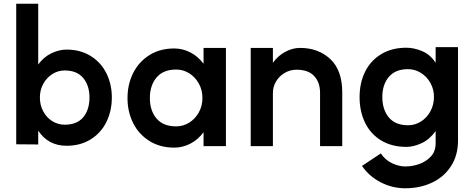

<svg xmlns="http://www.w3.org/2000/svg" viewBox="-20 -774 2544 1030"><path d="M460 -251Q460 -315 426.5 -355.5Q393 -396 327 -396Q291 -396 260.5 -376.5Q230 -357 212 -324Q194 -291 194 -251Q194 -210 212 -176.5Q230 -143 260.5 -124Q291 -105 327 -105Q393 -105 426.5 -145Q460 -185 460 -251ZM67 -754H185V-428Q215 -469 256.5 -488.5Q298 -508 337 -508Q412 -508 467.5 -473Q523 -438 551.5 -379.5Q580 -321 580 -251Q580 -180 551.5 -121Q523 -62 467.5 -27Q412 8 337 8Q239 8 185 -73V1L67 0Z M1066 -248Q1066 -292 1046 -327Q1026 -362 994 -381.5Q962 -401 925 -401Q856 -401 820 -358.5Q784 -316 784 -248Q784 -180 820 -138Q856 -96 925 -96Q962 -96 994 -115.5Q1026 -135 1046 -170Q1066 -205 1066 -248ZM915 -514Q959 -514 1000 -493.5Q1041 -473 1072 -432V-517H1192V10H1072V-65Q1042 -24 1000.5 -3Q959 18 915 18Q838 18 781 -18Q724 -54 694 -114.5Q664 -175 664 -248Q664 -321 694 -381.5Q724 -442 781 -478Q838 -514 915 -514Z M1571 -400Q1536 -400 1506.5 -382.5Q1477 -365 1460 -335.5Q1443 -306 1444 -271V10H1325V-517H1444V-437Q1470 -474 1509.5 -495.5Q1549 -517 1589 -517Q1688 -517 1752 -457Q1816 -397 1816 -278V10H1697V-275Q1697 -332 1665.5 -366Q1634 -400 1571 -400Z M2308 -254Q2308 -295 2289 -329Q2270 -363 2238 -383Q2206 -403 2169 -403Q2101 -403 2066 -361.5Q2031 -320 2031 -254Q2031 -186 2066 -144Q2101 -102 2169 -102Q2206 -102 2238 -122Q2270 -142 2289 -177Q2308 -212 2308 -254ZM2160 -518Q2201 -518 2245 -499.5Q2289 -481 2317 -437V-521H2437V-20Q2437 60 2399 118Q2361 176 2297 206Q2233 236 2154 236Q2084 236 2021.5 203.5Q1959 171 1922 116L2023 49Q2047 85 2084 102Q2121 119 2154 119Q2192 119 2229 106Q2266 93 2291.5 65.5Q2317 38 2317 -5V-71Q2285 -26 2242 -6Q2199 14 2160 14Q2082 14 2025 -20.5Q1968 -55 1938.5 -115.5Q1909 -176 1909 -253Q1909 -329 1938.5 -389Q1968 -449 2025 -483.5Q2082 -518 2160 -518Z"/></svg>

Font: SUIT
Style: Bold
Weight: 700
Designer: Sunn Youn; Korean Glyphs from Source Han Sans (Sandoll Communications; Soo-young Jang, Joo-yeon Kang)
Foundry: Sunn
Version: Version 1.150